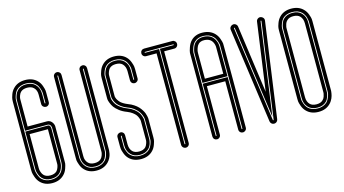

<svg xmlns="http://www.w3.org/2000/svg" viewBox="-102 -1192 3199 1786"><g transform="rotate(-15 1497.0 -299.0)"><path d="M215 196Q143 196 100 151Q79 129 67.5 96.5Q56 64 55 49.5Q54 35 54 26V-630Q54 -638 55 -652Q56 -666 67 -697.5Q78 -729 100 -751Q143 -796 215 -796Q288 -796 331 -751Q352 -730 363 -698Q374 -666 375 -652.5Q376 -639 376 -630V-542Q376 -526 365.5 -515.5Q355 -505 340 -505Q325 -505 314 -515.5Q303 -526 303 -542V-631Q304 -674 278 -700Q257 -722 215 -722Q174 -722 152 -700Q141 -689 134.5 -670.5Q128 -652 127.5 -643.5Q127 -635 127 -630V-372H312Q339 -372 356 -353.5Q373 -335 376 -311Q376 -308 376 -306V29Q377 37 375.5 51Q374 65 363 97Q352 129 330 151Q287 196 215 196ZM215 -763Q156 -763 123 -729Q106 -711 97 -685Q88 -659 87 -648Q86 -637 86 -630V27Q86 34 87 45.5Q88 57 97 84Q106 111 123 129Q157 163 215 163Q273 163 307 128Q324 111 333 85Q342 59 343 47Q344 35 344 29V-306Q343 -314 340 -321Q337 -328 329.5 -334Q322 -340 312 -340H94V-630Q94 -637 95 -648Q96 -659 104.5 -683Q113 -707 129 -723Q160 -755 215 -755Q270 -755 301 -723Q336 -687 336 -631V-542Q336 -538 340 -538Q344 -538 344 -542V-630Q344 -637 343 -648Q342 -659 333 -685Q324 -711 307 -728Q274 -763 215 -763ZM215 155Q161 155 130 123Q114 107 105 82Q96 57 95 45.5Q94 34 94 27V-332H312Q330 -332 335 -308L336 -304V29Q336 32 335 45Q334 58 325.5 82Q317 106 301 123Q270 155 215 155ZM127 -299V27Q127 32 127.5 41Q128 50 134.5 69Q141 88 153 100Q174 122 215 122Q256 122 278 100Q289 88 295.5 69.5Q302 51 302.5 42.5Q303 34 303 30V-299Z M643 190Q571 190 529 146Q508 125 497 94Q486 63 484.5 49.5Q483 36 484 27V-754Q484 -769 494.5 -779.5Q505 -790 520 -790Q535 -790 545.5 -779.5Q556 -769 556 -754V28Q555 70 581 96Q602 118 643 118Q684 118 705 96Q716 85 722.5 66.5Q729 48 729.5 40Q730 32 730 27V-754Q730 -769 740.5 -779.5Q751 -790 766 -790Q781 -790 791.5 -779.5Q802 -769 802 -754V26Q802 32 801.5 41.5Q801 51 797.5 70Q794 89 783.5 109.5Q773 130 757 146Q714 190 643 190ZM516 -754V27Q516 29 516 31Q516 33 516.5 40Q517 47 518 54Q519 61 522 70.5Q525 80 528.5 88.5Q532 97 538 106.5Q544 116 552 124Q585 158 643 158Q701 158 734 124Q751 107 760 81Q769 55 769.5 44.5Q770 34 770 27V26V-754Q770 -758 766 -758Q762 -758 762 -754V27Q762 34 761 44.5Q760 55 751.5 79Q743 103 728 119Q697 150 643 150Q588 150 558 119Q523 83 524 27V-754Q524 -758 520 -758Q516 -758 516 -754Z M1070 194Q997 194 954 149Q934 128 923 98Q912 68 910.5 54Q909 40 909 29V-60Q909 -75 920 -85.5Q931 -96 946 -96Q961 -96 971.5 -85.5Q982 -75 982 -60V31Q983 74 1007 99Q1029 121 1070 121Q1111 121 1133 99Q1144 87 1150.5 68.5Q1157 50 1157.5 42Q1158 34 1158 29V-150Q1158 -154 1157 -159.5Q1156 -165 1150.5 -180Q1145 -195 1135.5 -208.5Q1126 -222 1105.5 -237.5Q1085 -253 1057 -264Q1016 -279 986 -302.5Q956 -326 942 -346Q928 -366 919.5 -388.5Q911 -411 910 -420Q909 -429 909 -435V-628Q909 -637 910 -650.5Q911 -664 922.5 -696Q934 -728 955 -749Q998 -794 1070 -794Q1143 -794 1186 -749Q1206 -728 1217 -698Q1228 -668 1229.5 -654Q1231 -640 1231 -629V-540Q1231 -525 1220 -514.5Q1209 -504 1194 -504Q1179 -504 1168.5 -514.5Q1158 -525 1158 -540V-631Q1157 -674 1133 -699Q1112 -721 1070 -721Q1029 -721 1007 -699Q996 -687 989.5 -668.5Q983 -650 982.5 -642Q982 -634 982 -629V-435Q982 -433 982.5 -430.5Q983 -428 985 -420.5Q987 -413 991 -405.5Q995 -398 1002.5 -387.5Q1010 -377 1020 -368Q1030 -359 1046.5 -349.5Q1063 -340 1083 -332Q1113 -321 1137 -305Q1161 -289 1176 -273Q1191 -257 1202.5 -238.5Q1214 -220 1219 -206.5Q1224 -193 1227 -178.5Q1230 -164 1230.5 -158.5Q1231 -153 1231 -150V28Q1231 37 1230 50.5Q1229 64 1217.5 96Q1206 128 1185 149Q1142 194 1070 194ZM942 -60V29Q941 37 942 48Q943 59 952 84.5Q961 110 978 127Q1011 161 1070 161Q1128 161 1162 127Q1179 109 1188 83.5Q1197 58 1198 46.5Q1199 35 1198 29V-150Q1198 -155 1197.5 -163Q1197 -171 1190 -191Q1183 -211 1171 -229Q1159 -247 1133 -268Q1107 -289 1071 -302Q1038 -314 1013.5 -332.5Q989 -351 977.5 -366.5Q966 -382 959 -399.5Q952 -417 951 -423.5Q950 -430 950 -435V-629Q950 -636 950.5 -646.5Q951 -657 960 -681Q969 -705 984 -721Q1015 -753 1070 -753Q1125 -753 1156 -721Q1190 -687 1190 -631V-540Q1190 -536 1194 -536Q1198 -536 1198 -540V-629Q1199 -637 1198 -648Q1197 -659 1188 -684.5Q1179 -710 1162 -727Q1129 -761 1070 -761Q1012 -761 978 -727Q961 -709 952 -683.5Q943 -658 942 -646.5Q941 -635 942 -629V-435Q942 -430 942.5 -423Q943 -416 950 -397.5Q957 -379 969 -362.5Q981 -346 1007 -326.5Q1033 -307 1069 -294Q1102 -282 1126.5 -262.5Q1151 -243 1163 -226Q1175 -209 1181.5 -189.5Q1188 -170 1189 -162.5Q1190 -155 1190 -150V29Q1190 31 1190 35.5Q1190 40 1188 51.5Q1186 63 1183 74Q1180 85 1173 98Q1166 111 1156 121Q1125 153 1070 153Q1015 153 984 121Q950 87 950 31V29V-60Q950 -64 946 -64Q942 -64 942 -60Z M1499 199Q1489 199 1480.5 194Q1472 189 1467 180.5Q1462 172 1462 162V-719H1361Q1346 -719 1335.5 -729.5Q1325 -740 1325 -755.5Q1325 -771 1335.5 -781.5Q1346 -792 1361 -792H1633Q1648 -792 1658.5 -781.5Q1669 -771 1669 -755.5Q1669 -740 1658.5 -729.5Q1648 -719 1633 -719H1535V162Q1535 178 1524.5 188.5Q1514 199 1499 199ZM1361 -760Q1357 -760 1357 -756Q1357 -752 1361 -752H1495V162Q1495 166 1499 166Q1503 166 1503 162V-752H1633Q1637 -752 1637 -756Q1637 -760 1633 -760Z M1923 -755Q2001 -753 2030 -690Q2045 -659 2044 -625V-343H1803V-617Q1803 -626 1803.5 -638.5Q1804 -651 1813.5 -679.5Q1823 -708 1841 -726Q1871 -756 1923 -755ZM2012 -625Q2013 -652 2001 -677Q1980 -721 1922 -723Q1884 -724 1864 -703Q1851 -690 1843.5 -667.5Q1836 -645 1835.5 -634Q1835 -623 1835 -618V-375H2012ZM2084 -624 2085 -338V163Q2085 178 2074 188.5Q2063 199 2048 199Q2033 199 2022.5 188.5Q2012 178 2012 163V-303H1835V163Q1835 178 1824.5 188.5Q1814 199 1799 199Q1784 199 1773.5 188.5Q1763 178 1763 163V-617Q1762 -627 1763 -643Q1764 -659 1776.5 -694.5Q1789 -730 1812 -754Q1855 -797 1924 -795Q1997 -793 2039 -748Q2060 -726 2071 -695Q2082 -664 2083.5 -649Q2085 -634 2084 -624ZM2052 163V-624Q2053 -632 2052 -643.5Q2051 -655 2042 -681.5Q2033 -708 2016 -726Q1982 -761 1923 -763Q1868 -765 1835 -731Q1816 -712 1806 -682Q1796 -652 1795 -638.5Q1794 -625 1795 -617V163Q1795 167 1799 167Q1803 167 1803 163V-335H2044V163Q2044 167 2048 167Q2052 167 2052 163Z M2313 164 2185 -753Q2183 -768 2192.5 -780Q2202 -792 2217 -794.5Q2232 -797 2244.5 -787.5Q2257 -778 2259 -763L2350 -111L2441 -763Q2443 -778 2455.5 -787.5Q2468 -797 2483 -794.5Q2498 -792 2507.5 -780Q2517 -768 2515 -753L2387 164Q2385 178 2374.5 187Q2364 196 2350 196Q2336 196 2325.5 187Q2315 178 2313 164ZM2222 -762Q2220 -762 2219 -760.5Q2218 -759 2218 -757L2346 159Q2346 163 2350 163Q2354 163 2354 159L2482 -757Q2482 -759 2481 -760.5Q2480 -762 2478.5 -762Q2477 -762 2475.5 -761Q2474 -760 2474 -758L2350 129L2226 -758Q2226 -762 2222 -762Z M2779 197Q2706 197 2663 152Q2642 131 2630.5 99.5Q2619 68 2618 54Q2617 40 2617 31V-631Q2617 -639 2618 -653Q2619 -667 2630.5 -698.5Q2642 -730 2663 -752Q2706 -797 2778 -797Q2851 -797 2894 -752Q2915 -731 2926.5 -699.5Q2938 -668 2939 -654Q2940 -640 2940 -631V31Q2940 33 2940 36Q2940 39 2939 47.5Q2938 56 2936.5 64.5Q2935 73 2932 84.5Q2929 96 2924 107Q2919 118 2911.5 130Q2904 142 2894 152Q2851 197 2779 197ZM2778 -764Q2720 -764 2686 -730Q2670 -712 2660.5 -686Q2651 -660 2650.5 -649Q2650 -638 2650 -631V32Q2650 39 2650.5 50Q2651 61 2660 86.5Q2669 112 2686 130Q2720 164 2779 164Q2837 164 2871 130Q2887 112 2896.5 86Q2906 60 2906.5 49Q2907 38 2907 31V-632Q2907 -634 2907 -638.5Q2907 -643 2905 -655.5Q2903 -668 2900 -679Q2897 -690 2889 -704.5Q2881 -719 2871 -730Q2837 -764 2778 -764ZM2692 124Q2657 88 2658 32V-631Q2657 -634 2658.5 -647Q2660 -660 2668 -684Q2676 -708 2692 -724Q2723 -756 2778.5 -756Q2834 -756 2865 -724Q2900 -688 2899 -632V31Q2900 34 2898.5 47Q2897 60 2889 84Q2881 108 2865 124Q2834 156 2778.5 156Q2723 156 2692 124ZM2716 -701Q2704 -690 2698 -671.5Q2692 -653 2691 -644.5Q2690 -636 2690 -632V32Q2690 76 2715 102Q2737 124 2779 124Q2820 124 2841 101Q2853 90 2859 71.5Q2865 53 2866 44.5Q2867 36 2867 32V-632Q2867 -676 2842 -702Q2820 -724 2778.5 -724Q2737 -724 2716 -701Z"/></g></svg>

Font: Soda Fountain
Style: Inline
Weight: 400
Version: Version 1.0